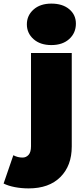

<svg xmlns="http://www.w3.org/2000/svg" viewBox="-114 -841 468 1065"><path d="M45 204Q5 204 -31.5 197Q-68 190 -94 177L-40 20Q-16 33 11 33Q31 33 44.5 18Q58 3 58 -30V-547H284V-28Q284 78 221 141Q158 204 45 204ZM171 -591Q109 -591 72 -624Q35 -657 35 -706Q35 -755 72 -788Q109 -821 171 -821Q233 -821 270 -790Q307 -759 307 -710Q307 -658 270 -624.5Q233 -591 171 -591Z"/></svg>

Font: MOST Montserrat Black
Style: Regular
Weight: 900
Designer: Julieta Ulanovsky
Foundry: Julieta Ulanovsky
Version: Version 8.000;March 11, 2024;FontCreator 15.0.0.2926 64-bit